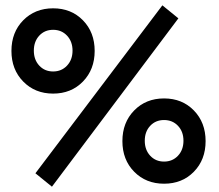

<svg xmlns="http://www.w3.org/2000/svg" viewBox="-20 -685 822 720"><path d="M291 -379.2Q247.1 -334 179.2 -334Q111.3 -334 67.1 -379.2Q22.9 -424.3 22.9 -494.1Q22.9 -564 67.1 -608.9Q111.3 -653.8 179.2 -653.8Q247.1 -653.8 291 -608.9Q335 -564 335 -494.1Q335 -424.3 291 -379.2ZM127.2 -439Q147.5 -417 179.2 -417Q210.9 -417 231.4 -439Q252 -460.9 252 -495.1Q252 -529.3 231.4 -551.3Q210.9 -573.2 179.2 -573.2Q147.5 -573.2 127.2 -551.3Q106.9 -529.3 106.9 -495.1Q106.9 -460.9 127.2 -439ZM707 -41Q663.1 3.9 595.2 3.9Q527.3 3.9 483.2 -41Q439 -85.9 439 -155.8Q439 -225.6 483.2 -270.8Q527.3 -315.9 595.2 -315.9Q663.1 -315.9 707 -270.8Q751 -225.6 751 -155.8Q751 -85.9 707 -41ZM543.2 -101.1Q563.5 -79.1 595.2 -79.1Q627 -79.1 647.5 -101.1Q668 -123 668 -157.2Q668 -191.4 647.5 -213.1Q627 -234.9 595.2 -234.9Q563.5 -234.9 543.2 -213.1Q522.9 -191.4 522.9 -157.2Q522.9 -123 543.2 -101.1ZM174.8 15.1 112.8 -35.2 588.9 -665 648.9 -616.2Z"/></svg>

Font: Apfel Grotezk Mittel
Style: Regular
Weight: 500
Designer: Luigi Gorlero
Foundry: © 2023, Luigi Gorlero & Collletttivo
Version: Version 2.000;Glyphs 3.2 (3217)